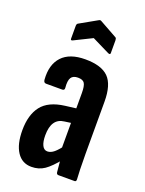

<svg xmlns="http://www.w3.org/2000/svg" viewBox="-131 -737 609 808"><g transform="rotate(20 173.0 -333.5)"><path d="M233 0Q224 0 223 -10Q221 -27 219 -52.5Q217 -78 216 -98L207 -110V-358Q207 -390 199.5 -402Q192 -414 170 -414Q148 -414 139.5 -400.5Q131 -387 134 -355Q135 -344 124 -344H52Q41 -344 40 -358Q35 -424 69 -460.5Q103 -497 173 -497Q245 -497 277 -465Q309 -433 309 -357V-125Q309 -82 310 -55Q311 -28 312 -12Q313 0 305 0ZM113 6Q71 6 48 -29Q25 -64 25 -126Q25 -195 56 -235Q87 -275 159 -284L215 -291V-226L179 -221Q151 -218 137 -197.5Q123 -177 123 -139Q123 -110 131 -94Q139 -78 154 -78Q169 -78 184 -90.5Q199 -103 221 -133L229 -69Q196 -28 171 -11Q146 6 113 6ZM96 -554Q86 -549 86 -558V-615Q86 -624 91 -627L169 -671Q175 -675 181 -671L260 -627Q264 -624 264 -615V-558Q264 -550 254 -554L175 -593Z"/></g></svg>

Font: Sofia Sans Extra Condensed
Style: Bold
Weight: 700
Designer: Botio Nikoltchev, Ani Petrova
Foundry: lettersoup
Version: Version 4.101